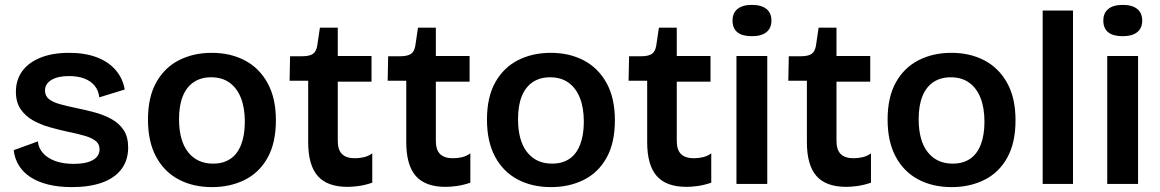

<svg xmlns="http://www.w3.org/2000/svg" viewBox="-20 -752 4743 785"><path d="M274 13Q220 13 177.5 2.5Q135 -8 105 -27.5Q75 -47 57.5 -75Q40 -103 36 -138L135 -174Q137 -148 155 -127Q173 -106 205 -94Q237 -82 282 -82Q332 -82 359.5 -97.5Q387 -113 387 -142Q387 -163 371.5 -175.5Q356 -188 327.5 -196.5Q299 -205 259 -213Q222 -221 184.5 -231.5Q147 -242 115.5 -259.5Q84 -277 64.5 -305.5Q45 -334 45 -377Q45 -425 70.5 -460.5Q96 -496 145 -516Q194 -536 263 -536Q327 -536 375 -518Q423 -500 452.5 -466Q482 -432 490 -386L386 -354Q383 -382 367 -401.5Q351 -421 324.5 -431Q298 -441 262 -441Q216 -441 190 -425Q164 -409 164 -382Q164 -360 180 -347Q196 -334 225.5 -326Q255 -318 293 -310Q333 -302 370.5 -291.5Q408 -281 438 -264Q468 -247 486 -219.5Q504 -192 504 -149Q504 -97 476.5 -60.5Q449 -24 397.5 -5.5Q346 13 274 13Z M847 13Q769 13 710 -18.5Q651 -50 618 -111.5Q585 -173 585 -263Q585 -355 619 -415.5Q653 -476 712 -506Q771 -536 846 -536Q922 -536 981 -505Q1040 -474 1074 -412.5Q1108 -351 1108 -260Q1108 -168 1074 -107Q1040 -46 980.5 -16.5Q921 13 847 13ZM851 -83Q893 -83 922 -102.5Q951 -122 966 -161Q981 -200 981 -254Q981 -311 965 -351.5Q949 -392 918.5 -414Q888 -436 843 -436Q802 -436 772.5 -416.5Q743 -397 727.5 -359Q712 -321 712 -265Q712 -177 749 -130Q786 -83 851 -83Z M1401 12Q1318 12 1279 -32.5Q1240 -77 1240 -171V-422H1164L1166 -522H1215Q1245 -522 1259 -531.5Q1273 -541 1277 -565L1288 -639H1361V-523H1499V-418H1361V-176Q1361 -139 1378.5 -122Q1396 -105 1431 -105Q1450 -105 1468.5 -109.5Q1487 -114 1502 -125V-5Q1472 5 1446.5 8.5Q1421 12 1401 12Z M1802 12Q1719 12 1680 -32.5Q1641 -77 1641 -171V-422H1565L1567 -522H1616Q1646 -522 1660 -531.5Q1674 -541 1678 -565L1689 -639H1762V-523H1900V-418H1762V-176Q1762 -139 1779.5 -122Q1797 -105 1832 -105Q1851 -105 1869.5 -109.5Q1888 -114 1903 -125V-5Q1873 5 1847.5 8.5Q1822 12 1802 12Z M2233 13Q2155 13 2096 -18.5Q2037 -50 2004 -111.5Q1971 -173 1971 -263Q1971 -355 2005 -415.5Q2039 -476 2098 -506Q2157 -536 2232 -536Q2308 -536 2367 -505Q2426 -474 2460 -412.5Q2494 -351 2494 -260Q2494 -168 2460 -107Q2426 -46 2366.5 -16.5Q2307 13 2233 13ZM2237 -83Q2279 -83 2308 -102.5Q2337 -122 2352 -161Q2367 -200 2367 -254Q2367 -311 2351 -351.5Q2335 -392 2304.5 -414Q2274 -436 2229 -436Q2188 -436 2158.5 -416.5Q2129 -397 2113.5 -359Q2098 -321 2098 -265Q2098 -177 2135 -130Q2172 -83 2237 -83Z M2787 12Q2704 12 2665 -32.5Q2626 -77 2626 -171V-422H2550L2552 -522H2601Q2631 -522 2645 -531.5Q2659 -541 2663 -565L2674 -639H2747V-523H2885V-418H2747V-176Q2747 -139 2764.5 -122Q2782 -105 2817 -105Q2836 -105 2854.5 -109.5Q2873 -114 2888 -125V-5Q2858 5 2832.5 8.5Q2807 12 2787 12Z M2991 0V-523H3117V0ZM3054 -604Q3015 -604 2995 -620Q2975 -636 2975 -668Q2975 -699 2995.5 -715.5Q3016 -732 3054 -732Q3093 -732 3113.5 -715.5Q3134 -699 3134 -668Q3134 -637 3113.5 -620.5Q3093 -604 3054 -604Z M3440 12Q3357 12 3318 -32.5Q3279 -77 3279 -171V-422H3203L3205 -522H3254Q3284 -522 3298 -531.5Q3312 -541 3316 -565L3327 -639H3400V-523H3538V-418H3400V-176Q3400 -139 3417.5 -122Q3435 -105 3470 -105Q3489 -105 3507.5 -109.5Q3526 -114 3541 -125V-5Q3511 5 3485.5 8.5Q3460 12 3440 12Z M3871 13Q3793 13 3734 -18.5Q3675 -50 3642 -111.5Q3609 -173 3609 -263Q3609 -355 3643 -415.5Q3677 -476 3736 -506Q3795 -536 3870 -536Q3946 -536 4005 -505Q4064 -474 4098 -412.5Q4132 -351 4132 -260Q4132 -168 4098 -107Q4064 -46 4004.5 -16.5Q3945 13 3871 13ZM3875 -83Q3917 -83 3946 -102.5Q3975 -122 3990 -161Q4005 -200 4005 -254Q4005 -311 3989 -351.5Q3973 -392 3942.5 -414Q3912 -436 3867 -436Q3826 -436 3796.5 -416.5Q3767 -397 3751.5 -359Q3736 -321 3736 -265Q3736 -177 3773 -130Q3810 -83 3875 -83Z M4243 0V-709H4367V0Z M4507 0V-523H4633V0ZM4570 -604Q4531 -604 4511 -620Q4491 -636 4491 -668Q4491 -699 4511.5 -715.5Q4532 -732 4570 -732Q4609 -732 4629.5 -715.5Q4650 -699 4650 -668Q4650 -637 4629.5 -620.5Q4609 -604 4570 -604Z"/></svg>

Font: Bricolage Grotesque 17pt SemiBold
Style: Regular
Weight: 600
Version: Version 1.001;gftools[0.9.33.dev8+g029e19f]